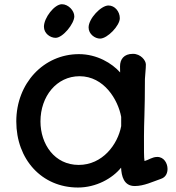

<svg xmlns="http://www.w3.org/2000/svg" viewBox="-20 -857 818 892"><path d="M55.7 -293C55.7 -117.2 173.3 14.2 342.3 14.2C426.3 14.2 502 -27.8 542.5 -78.1C544.4 -39.6 554.7 7.3 606 7.3C648.4 7.3 689 -12.7 728.5 -26.4C751.5 -34.2 758.3 -54.7 758.3 -72.3C758.3 -97.7 742.2 -127.9 710.9 -127.9C697.3 -127.9 689 -124 680.2 -120.6C670.4 -115.7 657.2 -110.4 651.4 -108.9C648.4 -125.5 648.9 -161.6 648.9 -224.6C648.9 -252.4 649.9 -288.1 650.9 -319.3C652.3 -365.2 653.3 -418.9 653.3 -490.2C654.3 -513.2 657.7 -535.6 657.7 -557.6C657.7 -576.2 633.8 -606.9 597.7 -606.9C555.2 -606.9 537.6 -581.1 537.6 -548.8C537.6 -541 537.6 -529.3 538.1 -520.5C500.5 -563 430.7 -605.5 346.7 -605.5C183.1 -605.5 55.7 -470.2 55.7 -293ZM168 -293C168 -409.7 243.2 -502.9 349.6 -502.9C463.4 -502.9 528.3 -393.6 543 -314V-271C526.9 -185.5 456.1 -90.8 345.7 -90.8C233.4 -90.8 168 -187 168 -293ZM238.3 -681.2C272 -681.2 325.2 -747.1 325.2 -781.2C325.2 -807.6 297.4 -837.4 267.6 -837.4C232.9 -837.4 184.1 -774.4 184.1 -732.9C184.1 -701.2 213.9 -681.2 238.3 -681.2ZM444.8 -677.7C479.5 -677.7 536.6 -738.3 536.6 -772V-772.5C536.6 -803.2 513.7 -831.5 483.9 -831.5C449.2 -831.5 391.6 -770.5 391.6 -729.5C391.6 -698.7 420.9 -677.7 444.8 -677.7Z"/></svg>

Font: Autour One
Style: Regular
Weight: 400
Designer: Eben Sorkin
Foundry: Eben Sorkin
Version: Version 1.002